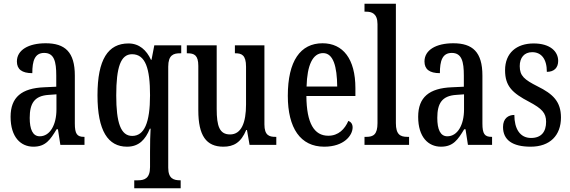

<svg xmlns="http://www.w3.org/2000/svg" viewBox="-20 -780 3070 1034"><path d="M160 10C226 10 251 -28 285 -84H292L305 0H435V-43H432C395 -43 383 -59 383 -115V-373C383 -500 330 -547 226 -547C134 -547 71 -511 71 -449C71 -407 98 -386 154 -386C154 -452 167 -495 218 -495C272 -495 283 -448 283 -373V-313L218 -310C97 -305 37 -257 37 -151C37 -41 92 10 160 10ZM194 -46C156 -46 140 -84 140 -145C140 -223 165 -264 242 -269L284 -272V-191C284 -107 249 -46 194 -46Z M703 234H953V191H951C915 191 886 182 886 123V-421C886 -484 915 -493 949 -493H956V-536H811L796 -458H793C769 -510 730 -546 672 -546C562 -546 505 -460 505 -267C505 -75 562 10 664 10C728 10 763 -28 787 -87H791C789 -62 788 -4 788 39V120C788 182 757 191 722 191H703ZM692 -48C630 -48 606 -120 606 -266C606 -418 630 -488 691 -488C764 -488 788 -410 788 -267C788 -119 757 -48 692 -48Z M1183 10C1238 10 1278 -12 1306 -80H1310L1324 0H1468V-43H1463C1430 -43 1404 -51 1404 -110V-536H1245V-493H1248C1281 -493 1305 -484 1305 -421V-217C1305 -120 1280 -56 1219 -56C1162 -56 1147 -101 1147 -193V-536H986V-493H990C1026 -493 1048 -483 1048 -425V-186C1048 -49 1091 10 1183 10Z M1726 10C1833 10 1879 -51 1879 -94C1879 -113 1869 -124 1856 -129C1837 -85 1803 -49 1748 -49C1672 -49 1631 -116 1630 -263H1894V-305C1894 -463 1827 -547 1717 -547C1598 -547 1530 -452 1530 -264C1530 -90 1598 10 1726 10ZM1796 -314H1631C1634 -429 1664 -494 1720 -494C1775 -494 1795 -422 1796 -314Z M1943 0H2183V-43H2174C2136 -43 2112 -55 2112 -117V-760H1943V-717H1953C1981 -717 2013 -708 2013 -650V-117C2013 -55 1990 -43 1953 -43H1943Z M2355 10C2421 10 2446 -28 2480 -84H2487L2500 0H2630V-43H2627C2590 -43 2578 -59 2578 -115V-373C2578 -500 2525 -547 2421 -547C2329 -547 2266 -511 2266 -449C2266 -407 2293 -386 2349 -386C2349 -452 2362 -495 2413 -495C2467 -495 2478 -448 2478 -373V-313L2413 -310C2292 -305 2232 -257 2232 -151C2232 -41 2287 10 2355 10ZM2389 -46C2351 -46 2335 -84 2335 -145C2335 -223 2360 -264 2437 -269L2479 -272V-191C2479 -107 2444 -46 2389 -46Z M2838 10C2942 10 3001 -51 3001 -147C3001 -233 2958 -274 2875 -315C2804 -351 2779 -371 2779 -424C2779 -469 2803 -499 2846 -499C2895 -499 2925 -463 2925 -393C2965 -393 2986 -416 2986 -452C2986 -502 2944 -546 2854 -546C2762 -546 2700 -495 2700 -402C2700 -316 2739 -279 2831 -231C2898 -195 2921 -172 2921 -124C2921 -70 2895 -37 2840 -37C2780 -37 2750 -87 2750 -161C2718 -161 2689 -143 2689 -96C2689 -26 2740 10 2838 10Z"/></svg>

Font: Noto Serif Sinhala ExtraCondensed Medium
Style: Regular
Weight: 500
Width: 2
Designer: Jelle Bosma - Monotype Design Team
Foundry: Monotype Imaging Inc.
Version: Version 2.007